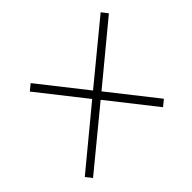

<svg xmlns="http://www.w3.org/2000/svg" viewBox="-94 -606 642 642"><g transform="rotate(-45 227.0 -285.0)"><path d="M26 -98 229 -265 359 -100 381 -118 251 -283 453 -450 436 -472 233 -305 103 -470 81 -452 211 -287 9 -120Z"/></g></svg>

Font: Geist Thin
Style: Italic
Weight: 100
Italic angle: -12°
Designer: Basement.studio, Andrés Briganti, Mateo Zaragoza
Foundry: Basement.studio, Vercel, Andrés Briganti, Guido Ferreyra, Mateo Zaragoza
Version: Version 1.500